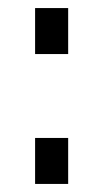

<svg xmlns="http://www.w3.org/2000/svg" viewBox="-20 -456 257 476"><path d="M67 -322V-436H149V-322ZM67 0V-114H149V0Z"/></svg>

Font: TitilliumWeb-Regular
Style: Regular
Weight: 400
Version: Version 1.001;PS 57.000;hotconv 1.0.70;makeotf.lib2.5.55311